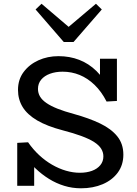

<svg xmlns="http://www.w3.org/2000/svg" viewBox="-20 -1003 739 1036"><path d="M417 13Q369.9 13 326.7 -0.3Q283.4 -13.5 244.3 -37.8Q205.2 -62 170.9 -94.9Q136.6 -127.7 107.9 -166.3L164.4 -156.4V-0.5H73V-232.1L131.5 -235.3Q158.5 -196.4 191.4 -165.9Q224.3 -135.4 261.1 -114.2Q297.8 -93 336 -81.9Q374.2 -70.8 411 -70.8Q447.6 -70.8 476.2 -81.2Q504.8 -91.7 521.3 -111.8Q537.8 -131.9 537.8 -159.2Q537.8 -181.5 525.8 -200.7Q513.8 -219.9 487.9 -236.6Q461.9 -253.2 419.9 -268.8Q377.9 -284.5 317.9 -300Q233.9 -322 180.6 -353.2Q127.4 -384.5 102.2 -425.5Q77.1 -466.6 77.1 -517.9Q77.1 -573.9 107.5 -614.5Q137.9 -655.2 187.3 -677.6Q236.8 -700 295.4 -700Q355.9 -700 407.4 -680.1Q458.9 -660.3 500.3 -619.9Q541.7 -579.5 571 -517.4L519.5 -527.8V-686H610.9V-458.3L555.1 -455.1Q527.2 -509.5 490.2 -545.1Q453.2 -580.7 409.8 -598.5Q366.4 -616.2 318 -616.2Q279.8 -616.2 249.7 -605.1Q219.6 -594 202.3 -573.3Q184.9 -552.5 184.9 -523.1Q184.9 -501 195.9 -482.2Q206.9 -463.5 230.3 -447.4Q253.6 -431.2 290.4 -416.5Q327.2 -401.9 378.8 -388Q460.2 -365.5 519.9 -336.9Q579.5 -308.3 612.5 -267.8Q645.6 -227.2 645.6 -168.6Q645.6 -112.9 615.7 -72Q585.8 -31.2 534.1 -9.1Q482.3 13 417 13ZM497.7 -982.7 529.3 -951.9 376.6 -776.2H324.2L172 -951.9L204.1 -982.7L350.4 -858.1Z"/></svg>

Font: BioRhyme ExtraBold
Style: Regular
Weight: 800
Designer: Aoife Mooney
Foundry: Aoife Mooney Type
Version: Version 1.600;gftools[0.9.33]